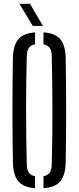

<svg xmlns="http://www.w3.org/2000/svg" viewBox="-20 -975 410 1001"><path d="M162.8 6.3Q102.4 1.8 75.5 -29.9Q48.6 -61.6 47.3 -127.8Q45.9 -197.9 45.4 -265.4Q44.9 -332.9 44.9 -399.9Q44.9 -466.9 45.4 -534.4Q45.9 -601.9 47.3 -672Q48.6 -738.5 75.5 -770.2Q102.4 -801.8 162.8 -806.3V-743.8Q140.6 -740 130.6 -725.6Q120.6 -711.2 119.6 -683.3Q117.6 -613.6 116.8 -543.3Q115.9 -472.9 115.9 -402.1Q115.9 -331.2 117 -259.9Q118 -188.6 119.6 -116.5Q120.6 -88.9 130.6 -74.6Q140.6 -60.4 162.8 -56.2ZM206.8 6.3V-56.2Q229 -60.4 239.1 -74.6Q249.3 -88.9 249.8 -116.5Q251.9 -188.6 252.7 -259.9Q253.5 -331.2 253.3 -402.1Q253.1 -472.9 252.3 -543.3Q251.5 -613.6 249.8 -683.3Q249.3 -711.2 239.1 -725.2Q228.9 -739.2 206.8 -743.8V-806.3Q267.9 -802.1 294.4 -770.4Q321 -738.7 322.5 -672Q323.7 -601.7 324.3 -534Q324.9 -466.3 324.9 -399.6Q324.9 -332.8 324.3 -265.3Q323.7 -197.9 322.5 -127.8Q321 -61.4 294.4 -29.7Q267.9 2 206.8 6.3ZM150.8 -840 81.1 -955.2H136.2L204.1 -840Z"/></svg>

Font: Big Shoulders Stencil Thin
Style: Regular
Weight: 100
Designer: Patric King
Foundry: XO Type Co
Version: Version 2.001